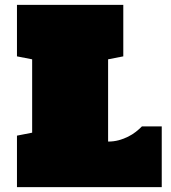

<svg xmlns="http://www.w3.org/2000/svg" viewBox="-20 -770 702 790"><path d="M424.8 -187.5Q448.2 -187.5 468.8 -193.1Q489.3 -198.7 506.8 -207.5Q524.4 -216.3 538.8 -227.5Q553.2 -238.8 564 -250H645.5V0H49.8V-211.9L112.3 -224.1V-525.9L49.8 -538.1V-750H487.3V-538.1L424.8 -525.9Z"/></svg>

Font: Holtwood One SC
Style: Regular
Weight: 400
Version: Version 1.000